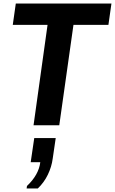

<svg xmlns="http://www.w3.org/2000/svg" viewBox="-20 -706 648 1082"><path d="M169 0 248 -566H52L69 -686H608L591 -566H394L314 0ZM130 356 132 342Q165 311 184 277Q203 243 207 208H153L173 72H294L277 188Q271 234 249.5 278.5Q228 323 193 356Z"/></svg>

Font: Chivo SemiBold
Style: Italic
Weight: 600
Italic angle: -8.05°
Designer: Hector Gatti
Foundry: Omnibus-Type
Version: Version 2.002